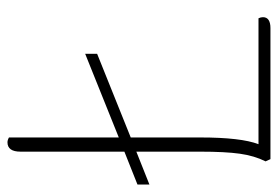

<svg xmlns="http://www.w3.org/2000/svg" viewBox="-135 -609 744 514"><g transform="rotate(-90 237.0 -352.0)"><path d="M448 -20Q448 -10 440.5 -5Q433 0 419 0H68L62 -13Q77 -43 82.5 -82Q88 -121 88 -188V-359L0 -324V-356L88 -391V-669Q88 -704 113 -704Q119 -704 126 -700V-406L350 -496V-464L126 -374V-188Q126 -79 108 -32H445Q448 -26 448 -20Z"/></g></svg>

Font: Thasadith
Style: Regular
Weight: 400
Designer: Cadson Demak Co.,Ltd.
Foundry: Cadson Demak Co.,Ltd.
Version: Version 1.000; ttfautohint (v1.6)